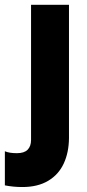

<svg xmlns="http://www.w3.org/2000/svg" viewBox="-55 -545 352 781"><path d="M-35.2 209V70.3Q-17.1 78.1 13.7 78.1Q43.5 78.1 57.4 64Q71.3 49.8 71.3 24.4V-525.4H225.6V16.6Q225.1 75.2 204.3 120.1Q183.6 165 141.1 190.4Q98.6 215.8 36.1 215.8Q-1 215.8 -35.2 209Z"/></svg>

Font: Reddit Sans Vanilla ExtraBold
Style: Regular
Weight: 800
Designer: Stephen Hutchings
Foundry: Reddit
Version: Version 1.013